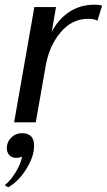

<svg xmlns="http://www.w3.org/2000/svg" viewBox="-36 -520 454 816"><path d="M110 -490H202L184 -385Q213 -440 259.5 -470Q306 -500 365 -500Q389 -500 398 -496L378 -432Q365 -440 338 -440Q270 -440 221.5 -382.5Q173 -325 158 -239L116 0H24ZM-16 267Q8 249 30 213Q52 177 58 146Q46 151 34 151Q15 151 4 139.5Q-7 128 -7 109Q-7 83 12 64.5Q31 46 57 46Q109 46 109 99Q109 145 76 198Q43 251 -1 276Z"/></svg>

Font: Fahkwang
Style: Italic
Weight: 400
Italic angle: -10°
Version: Version 1.000; ttfautohint (v1.6)